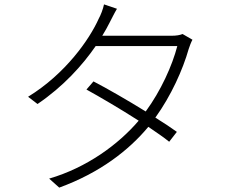

<svg xmlns="http://www.w3.org/2000/svg" viewBox="-20 -823 1040 875"><path d="M812 -668C800 -663 784 -660 759 -660H446C459 -681 470 -701 479 -719C488 -736 501 -763 513 -783L454 -803C450 -782 438 -752 430 -738C388 -644 279 -487 108 -382L151 -349C269 -429 356 -526 416 -613H788C765 -524 713 -409 644 -315C560 -367 466 -421 406 -452L374 -415C432 -383 528 -327 612 -273C519 -164 375 -59 204 -9L250 32C436 -36 567 -138 656 -245C694 -219 728 -196 751 -177L786 -222C761 -240 727 -263 688 -287C760 -387 813 -505 840 -600C843 -610 851 -631 857 -642Z"/></svg>

Font: Genne Gothic Light
Style: Regular
Weight: 300
Designer: Ryoko NISHIZUKA (kana & ideographs); Paul D. Hunt (Latin, Greek & Cyrillic); Wenlong ZHANG (bopomofo); Sandoll Communica
Foundry: Adobe Systems Incorporated
Version: Version 1.004;PS 1.004;hotconv 16.6.51;makeotf.lib2.5.65220